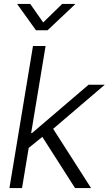

<svg xmlns="http://www.w3.org/2000/svg" viewBox="-20 -963 557 983"><path d="M120.1 -200.2 133.8 -281.7H144L433.6 -529.3H516.6L231.4 -285.6L224.6 -284.7ZM28.3 0 148.9 -727.5H213.4L92.8 0ZM364.3 0 189.9 -272.9 243.2 -317.4 446.3 0ZM134.8 -942.9 201.2 -848.1 298.3 -942.9H364.7L364.3 -940.9L223.6 -808.1H164.1L68.8 -940.9L69.3 -942.9Z"/></svg>

Font: Inter 24pt Light
Style: Italic
Weight: 300
Italic angle: -9.3988°
Designer: Rasmus Andersson
Foundry: rsms
Version: Version 4.001;git-66647c0bb